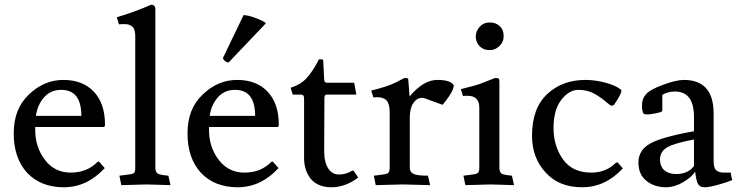

<svg xmlns="http://www.w3.org/2000/svg" viewBox="-20 -780 3124 812"><path d="M324 -290Q324 -400 239 -400Q194 -400 166 -368Q138 -336 132 -290ZM419 -243H129V-230Q129 -158 170 -104Q211 -50 279 -50Q347 -50 391 -94Q394 -97 396 -97Q398 -97 401 -94L423 -69Q348 12 250 12Q152 12 94 -50Q38 -112 38 -216Q38 -320 102 -380Q166 -442 248 -442Q330 -442 377 -392Q424 -342 424 -254Q424 -243 419 -243Z M601 0 493 3 485 -37Q533 -42 543 -46Q553 -50 552 -71V-621Q553 -654 541 -666Q529 -678 509 -678Q489 -678 483 -677L474 -707Q551 -730 619 -760Q637 -760 637 -741V-71Q637 -52 647 -46Q657 -40 692 -37L701 3Z M923 -535 1010 -716Q1027 -716 1055 -706Q1104 -688 1104 -681L946 -515Q935 -518 929 -524Q923 -530 923 -535ZM1059 -290Q1059 -400 974 -400Q929 -400 901 -368Q873 -336 867 -290ZM1154 -243H864V-230Q864 -158 905 -104Q946 -50 1014 -50Q1082 -50 1126 -94Q1129 -97 1131 -97Q1133 -97 1136 -94L1158 -69Q1083 12 985 12Q887 12 829 -50Q773 -112 773 -216Q773 -320 837 -380Q901 -442 983 -442Q1065 -442 1112 -392Q1159 -342 1159 -254Q1159 -243 1154 -243Z M1368 -68Q1384 -42 1414 -42Q1444 -42 1469 -58Q1473 -60 1477 -56L1495 -29Q1440 12 1382 12Q1324 12 1294 -24Q1266 -60 1266 -111V-362Q1266 -374 1262 -377Q1258 -380 1253 -380H1218L1209 -409Q1252 -422 1278 -451Q1304 -480 1329 -529H1340Q1347 -529 1347 -523L1351 -443Q1351 -430 1364 -430H1478L1487 -380H1362Q1352 -380 1352 -365V-364V-362L1351 -141Q1351 -94 1368 -68Z M1574 -369 1559 -368 1550 -397Q1620 -414 1653 -431Q1686 -448 1690 -450Q1703 -450 1706 -448Q1707 -446 1712 -372Q1771 -442 1829 -442Q1887 -442 1899 -419Q1899 -397 1864 -352Q1853 -337 1851 -337L1771 -366H1765Q1743 -366 1728 -344Q1713 -322 1713 -282V-71Q1713 -53 1728 -45Q1743 -37 1790 -37L1799 3L1683 0L1569 3L1561 -37Q1608 -42 1618 -46Q1628 -50 1628 -71V-305Q1628 -341 1615 -355Q1602 -369 1574 -369Z M1992 -624Q1992 -649 2009 -667Q2025 -685 2051 -685Q2077 -685 2093 -670Q2109 -656 2110 -630Q2111 -604 2093 -586Q2075 -568 2050 -568Q2025 -568 2009 -584Q1993 -600 1992 -624ZM2056 0 1948 3 1940 -37Q1987 -42 1997 -46Q2007 -50 2007 -71V-325Q2007 -375 1957 -375Q1945 -375 1938 -374L1929 -403Q1994 -419 2012 -426L2073 -450Q2086 -450 2089 -448Q2092 -446 2092 -434V-71Q2092 -52 2101 -46Q2110 -40 2145 -37L2154 3Z M2495 -383Q2465 -400 2426 -400Q2387 -400 2354 -358Q2321 -316 2321 -238Q2321 -162 2361 -106Q2401 -50 2480 -50Q2543 -50 2584 -91Q2586 -93 2589 -93Q2592 -93 2594 -91L2614 -68Q2540 12 2442 12Q2344 12 2288 -50Q2230 -112 2230 -206Q2230 -322 2294 -382Q2358 -442 2456 -442Q2498 -442 2542 -430Q2586 -418 2607 -400Q2608 -398 2608 -396Q2608 -382 2577 -337Q2572 -333 2566 -333Q2560 -334 2542 -350Q2524 -366 2495 -383Z M3042 -50H3063Q3068 -50 3070 -51Q3074 -25 3077 -19Q3064 -12 3022 0Q2980 12 2960 12Q2940 12 2932 -2Q2924 -16 2920 -54Q2904 -30 2870 -10Q2836 10 2802 12H2797Q2748 12 2714 -15Q2680 -42 2680 -93Q2680 -144 2728 -172Q2776 -200 2915 -225V-285Q2915 -393 2834 -393Q2806 -393 2781 -379V-311Q2780 -306 2754 -301Q2728 -296 2720 -296Q2712 -296 2703 -298Q2695 -306 2695 -334Q2695 -362 2711 -380Q2726 -400 2783 -421Q2840 -442 2872 -442Q2998 -442 2998 -300V-100Q2998 -68 3010 -59Q3022 -50 3042 -50ZM2839 -44Q2890 -44 2915 -78V-190Q2829 -174 2800 -156Q2771 -138 2771 -104Q2773 -72 2792 -58Q2811 -44 2839 -44Z"/></svg>

Font: Lusitana
Style: Regular
Weight: 400
Designer: Ana Paula Megda
Foundry: Ana Paula Megda
Version: Version 1.001; ttfautohint (v1.4.1)